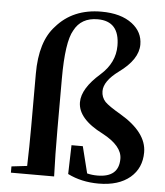

<svg xmlns="http://www.w3.org/2000/svg" viewBox="-57 -881 815 947"><g transform="rotate(5 350.5 -407.0)"><path d="M111 -497Q111 -657 184 -735Q266 -830 407 -830Q504 -830 560 -787Q612 -747 612 -685Q612 -611 518 -543Q446 -490 446 -440Q446 -410 466 -388Q486 -368 543 -335Q677 -256 677 -157Q677 -79 622 -32Q565 16 466 16Q381 16 313 -18L317 -161H373L406 -29Q430 -23 457 -23Q563 -23 563 -115Q563 -179 465 -231Q340 -294 340 -376Q340 -444 429 -522Q500 -585 500 -669Q500 -791 392 -791Q310 -791 276 -725Q241 -666 241 -484V-235Q241 -104 245 0H31V-31L108 -40Q111 -136 111 -235Z"/></g></svg>

Font: Source Han Serif JP
Style: Bold
Weight: 700
Designer: Ryoko NISHIZUKA  (kana & ideographs); Frank Grießhammer (Latin, Greek & Cyrillic); Wenlong ZHANG  (bopomofo); Sandoll Co
Foundry: Adobe Systems Incorporated
Version: Version 1.000;PS 1;hotconv 16.6.53;makeotf.lib2.5.65590